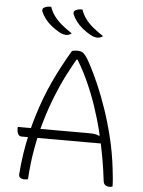

<svg xmlns="http://www.w3.org/2000/svg" viewBox="-62 -983 773 1041"><g transform="rotate(5 325.0 -462.5)"><path d="M50 -270H435Q459 -270 470 -268Q481 -266 491 -261L531 -264V-220H74Q66 -220 60.5 -225.5Q55 -231 52.5 -240Q50 -249 50 -260ZM130 7Q126 8 122 9Q118 10 110 10Q104 10 97 8Q90 6 85 1Q80 -4 80 -13Q84 -71 92.5 -126.5Q101 -182 113 -234.5Q125 -287 140.5 -337.5Q156 -388 174 -436Q192 -484 213.5 -530Q235 -576 258.5 -620Q282 -664 307 -706Q312 -708 319.5 -709Q327 -710 337 -710Q350 -710 360 -706Q370 -702 382 -686.5Q394 -671 411 -638Q434 -595 459.5 -536Q485 -477 509 -406.5Q533 -336 552.5 -256Q572 -176 582 -90Q585 -66 587.5 -39.5Q590 -13 590 7Q586 8 582.5 9Q579 10 574 10Q566 10 558.5 7.5Q551 5 546 -1Q541 -7 540 -16Q533 -77 521 -145Q509 -213 491.5 -284Q474 -355 450 -425Q426 -495 395 -561.5Q364 -628 325 -687L371 -662H305L351 -687Q318 -633 287.5 -573Q257 -513 231 -447Q205 -381 184 -309Q163 -237 149 -158Q135 -79 130 7ZM174 -935Q182 -910 198.5 -887Q215 -864 240 -843Q265 -822 297 -801Q293 -797 288 -794.5Q283 -792 278 -791Q273 -790 268 -790Q261 -790 251 -792.5Q241 -795 230 -801Q207 -814 186.5 -830.5Q166 -847 151.5 -866Q137 -885 129 -904Q126 -911 128 -918Q130 -925 140 -929Q146 -932 151 -933Q156 -934 161.5 -934.5Q167 -935 174 -935ZM344 -935Q352 -910 368.5 -887Q385 -864 410 -843Q435 -822 467 -801Q463 -797 458 -794.5Q453 -792 448 -791Q443 -790 438 -790Q431 -790 421 -792.5Q411 -795 400 -801Q377 -814 356.5 -830.5Q336 -847 321.5 -866Q307 -885 299 -904Q296 -911 298 -918Q300 -925 310 -929Q316 -932 321 -933Q326 -934 331.5 -934.5Q337 -935 344 -935Z"/></g></svg>

Font: Recursive Casual Light
Style: Regular
Weight: 300
Version: Version 1.047